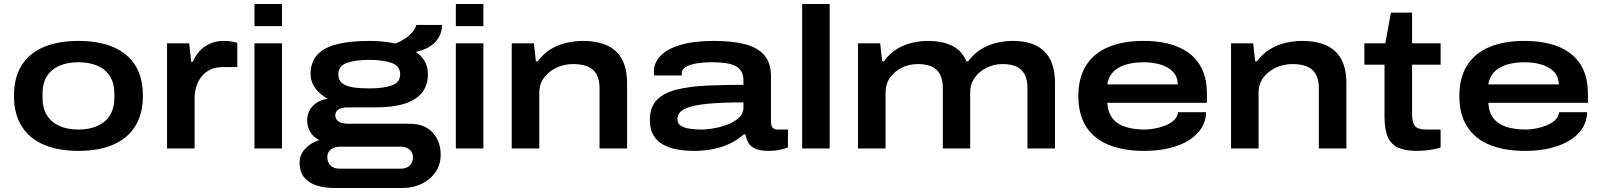

<svg xmlns="http://www.w3.org/2000/svg" viewBox="-20 -744 8026 962"><path d="M373 12Q272 12 199.5 -19Q127 -50 88.5 -111.5Q50 -173 50 -264Q50 -356 88.5 -417Q127 -478 199.5 -508.5Q272 -539 373 -539Q474 -539 546.5 -508.5Q619 -478 657.5 -417Q696 -356 696 -264Q696 -173 657.5 -111.5Q619 -50 546.5 -19Q474 12 373 12ZM373 -95Q429 -95 469.5 -113.5Q510 -132 531.5 -167.5Q553 -203 553 -254V-274Q553 -326 531.5 -361Q510 -396 469.5 -414Q429 -432 373 -432Q317 -432 276.5 -414Q236 -396 214.5 -361Q193 -326 193 -274V-254Q193 -203 214.5 -167.5Q236 -132 276.5 -113.5Q317 -95 373 -95Z M817 0V-527H928L938 -434H946Q957 -462 978 -486Q999 -510 1030.5 -524.5Q1062 -539 1102 -539Q1120 -539 1137.5 -536.5Q1155 -534 1169 -529V-408H1100Q1060 -408 1032.5 -394.5Q1005 -381 988 -358Q971 -335 963 -307.5Q955 -280 955 -251V0Z M1255 -613V-724H1393V-613ZM1255 0V-527H1393V0Z M1654 198Q1608 198 1568.5 186Q1529 174 1505 146Q1481 118 1481 70Q1481 32 1508.5 2Q1536 -28 1579 -42Q1548 -58 1533.5 -84.5Q1519 -111 1519 -142Q1519 -182 1546.5 -212Q1574 -242 1622 -249Q1582 -271 1559 -303Q1536 -335 1536 -372Q1536 -432 1569.5 -469Q1603 -506 1668.5 -522.5Q1734 -539 1830 -539Q1867 -539 1900 -535.5Q1933 -532 1962 -526Q2010 -546 2035.5 -571.5Q2061 -597 2066 -619H2195Q2194 -583 2178 -556Q2162 -529 2133.5 -511Q2105 -493 2064 -484Q2093 -464 2108.5 -436Q2124 -408 2124 -372Q2124 -316 2094 -279Q2064 -242 2005.5 -224Q1947 -206 1860 -206H1721Q1692 -206 1676 -195.5Q1660 -185 1660 -166Q1660 -147 1676 -135.5Q1692 -124 1726 -124H2031Q2107 -124 2147.5 -80Q2188 -36 2188 31Q2188 81 2162 118.5Q2136 156 2093 177Q2050 198 1997 198ZM1678 101H1990Q2006 101 2019.5 94.5Q2033 88 2041 75Q2049 62 2049 45Q2049 19 2031.5 5Q2014 -9 1990 -9H1683Q1656 -9 1638 4.5Q1620 18 1620 44Q1620 70 1636.5 85.5Q1653 101 1678 101ZM1830 -301Q1901 -301 1943 -316Q1985 -331 1985 -372Q1985 -413 1943 -428.5Q1901 -444 1830 -444Q1759 -444 1717 -428.5Q1675 -413 1675 -372Q1675 -343 1694 -327.5Q1713 -312 1748 -306.5Q1783 -301 1830 -301Z M2264 -613V-724H2402V-613ZM2264 0V-527H2402V0Z M2544 0V-527H2655L2665 -437H2674Q2703 -476 2740 -498Q2777 -520 2818.5 -529.5Q2860 -539 2899 -539Q2973 -539 3022.5 -516Q3072 -493 3097 -446Q3122 -399 3122 -326V0H2984V-302Q2984 -336 2974.5 -359.5Q2965 -383 2947.5 -397Q2930 -411 2905.5 -417Q2881 -423 2851 -423Q2807 -423 2768.5 -405Q2730 -387 2706 -355Q2682 -323 2682 -280V0Z M3459 12Q3412 12 3371.5 4.5Q3331 -3 3300.5 -20.5Q3270 -38 3253 -68Q3236 -98 3236 -143Q3236 -207 3271 -243Q3306 -279 3370 -295Q3434 -311 3519.5 -315Q3605 -319 3705 -319V-341Q3705 -375 3688.5 -395Q3672 -415 3637.5 -423.5Q3603 -432 3547 -432Q3502 -432 3468 -426Q3434 -420 3415 -408Q3396 -396 3396 -378V-366H3258Q3257 -370 3256.5 -374Q3256 -378 3256 -383Q3256 -430 3290 -465Q3324 -500 3391 -519.5Q3458 -539 3558 -539Q3651 -539 3714.5 -522Q3778 -505 3810.5 -466Q3843 -427 3843 -361V-134Q3843 -115 3850.5 -105Q3858 -95 3877 -95H3928V-5Q3918 -1 3891.5 5.5Q3865 12 3833 12Q3789 12 3764.5 1Q3740 -10 3729.5 -29Q3719 -48 3715 -71H3707Q3679 -45 3640 -26Q3601 -7 3555 2.5Q3509 12 3459 12ZM3493 -95Q3525 -95 3561.5 -102Q3598 -109 3631 -122.5Q3664 -136 3684.5 -156.5Q3705 -177 3705 -204V-231Q3593 -231 3519.5 -223.5Q3446 -216 3410 -198Q3374 -180 3374 -147Q3374 -125 3391.5 -114Q3409 -103 3436.5 -99Q3464 -95 3493 -95Z M3999 0V-724H4137V0Z M4279 0V-527H4390L4400 -437H4409Q4437 -476 4473 -498Q4509 -520 4549.5 -529.5Q4590 -539 4628 -539Q4702 -539 4751 -514.5Q4800 -490 4822 -437H4831Q4860 -476 4896.5 -498Q4933 -520 4973.5 -529.5Q5014 -539 5053 -539Q5123 -539 5170.5 -516Q5218 -493 5242 -446Q5266 -399 5266 -326V0H5128V-302Q5128 -336 5119 -359.5Q5110 -383 5093.5 -397Q5077 -411 5054 -417Q5031 -423 5003 -423Q4961 -423 4924 -405Q4887 -387 4864 -355Q4841 -323 4841 -280V0H4704V-302Q4704 -336 4695 -359.5Q4686 -383 4669.5 -397Q4653 -411 4630 -417Q4607 -423 4578 -423Q4536 -423 4499 -405Q4462 -387 4439.5 -355Q4417 -323 4417 -280V0Z M5712 12Q5610 12 5536.5 -17.5Q5463 -47 5423 -108Q5383 -169 5383 -263Q5383 -355 5422 -416.5Q5461 -478 5534 -508.5Q5607 -539 5707 -539Q5812 -539 5883.5 -508.5Q5955 -478 5991 -419.5Q6027 -361 6027 -277V-229H5528Q5531 -180 5554.5 -150.5Q5578 -121 5619.5 -108Q5661 -95 5716 -95Q5738 -95 5765.5 -100Q5793 -105 5818.5 -115Q5844 -125 5862 -141.5Q5880 -158 5883 -182H6023Q6023 -142 6002.5 -106.5Q5982 -71 5942 -44.5Q5902 -18 5844 -3Q5786 12 5712 12ZM5528 -321H5881Q5881 -350 5867.5 -371Q5854 -392 5830 -405.5Q5806 -419 5775 -425.5Q5744 -432 5709 -432Q5658 -432 5618.5 -419.5Q5579 -407 5556 -382Q5533 -357 5528 -321Z M6148 0V-527H6259L6269 -437H6278Q6307 -476 6344 -498Q6381 -520 6422.5 -529.5Q6464 -539 6503 -539Q6577 -539 6626.5 -516Q6676 -493 6701 -446Q6726 -399 6726 -326V0H6588V-302Q6588 -336 6578.5 -359.5Q6569 -383 6551.5 -397Q6534 -411 6509.5 -417Q6485 -423 6455 -423Q6411 -423 6372.5 -405Q6334 -387 6310 -355Q6286 -323 6286 -280V0Z M7080 12Q7022 12 6986 -4Q6950 -20 6933.5 -57.5Q6917 -95 6917 -160V-420H6816V-527H6921L6949 -681H7055V-527H7198V-420H7055V-170Q7055 -133 7068.5 -114Q7082 -95 7129 -95H7198V-5Q7184 0 7162.5 4Q7141 8 7119 10Q7097 12 7080 12Z M7621 12Q7519 12 7445.5 -17.5Q7372 -47 7332 -108Q7292 -169 7292 -263Q7292 -355 7331 -416.5Q7370 -478 7443 -508.5Q7516 -539 7616 -539Q7721 -539 7792.5 -508.5Q7864 -478 7900 -419.5Q7936 -361 7936 -277V-229H7437Q7440 -180 7463.5 -150.5Q7487 -121 7528.5 -108Q7570 -95 7625 -95Q7647 -95 7674.5 -100Q7702 -105 7727.5 -115Q7753 -125 7771 -141.5Q7789 -158 7792 -182H7932Q7932 -142 7911.5 -106.5Q7891 -71 7851 -44.5Q7811 -18 7753 -3Q7695 12 7621 12ZM7437 -321H7790Q7790 -350 7776.5 -371Q7763 -392 7739 -405.5Q7715 -419 7684 -425.5Q7653 -432 7618 -432Q7567 -432 7527.5 -419.5Q7488 -407 7465 -382Q7442 -357 7437 -321Z"/></svg>

Font: Archivo SemiBold Expanded SemiBold
Style: Regular
Weight: 600
Width: 7
Version: Version 2.001